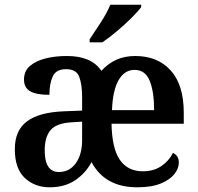

<svg xmlns="http://www.w3.org/2000/svg" viewBox="-20 -786 842 816"><path d="M191 10Q128 10 85.5 -29.5Q43 -69 43 -152Q43 -232 95 -270.5Q147 -309 252 -313L329 -316V-373Q329 -426 317 -459Q305 -492 261 -492Q218 -492 204 -461Q190 -430 190 -383Q135 -383 108.5 -398Q82 -413 82 -448Q82 -484 107 -505.5Q132 -527 173 -537.5Q214 -548 264 -548Q315 -548 351.5 -533Q388 -518 411 -485Q438 -515 473.5 -531.5Q509 -548 555 -548Q650 -548 705.5 -486.5Q761 -425 761 -307V-260H454Q456 -155 489.5 -106.5Q523 -58 587 -58Q633 -58 665.5 -80Q698 -102 715 -136Q740 -125 740 -95Q740 -70 721 -46Q702 -22 663 -6Q624 10 563 10Q426 10 369 -97Q344 -50 299.5 -20Q255 10 191 10ZM635 -318Q635 -397 616 -443Q597 -489 552 -489Q509 -489 484 -445.5Q459 -402 456 -318ZM230 -55Q275 -55 302 -92Q329 -129 329 -191V-269L282 -266Q219 -262 194.5 -232.5Q170 -203 170 -147Q170 -55 230 -55ZM361 -619Q382 -650 408.5 -691Q435 -732 449 -766H580V-756Q568 -739 539.5 -710.5Q511 -682 477 -653.5Q443 -625 415 -606H361Z"/></svg>

Font: Noto Serif SemiCondensed SemiBold
Style: Regular
Weight: 600
Width: 4
Designer: Monotype Design Team
Foundry: Monotype Imaging Inc.
Version: Version 2.013; ttfautohint (v1.8.4.7-5d5b)